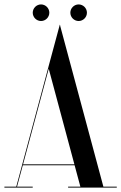

<svg xmlns="http://www.w3.org/2000/svg" viewBox="-47 -848 548 868"><path d="M138.5 -753C159 -753 176 -770 176 -790.5C176 -811 159 -828 138.5 -828C118 -828 101 -811 101 -790.5C101 -770 118 -753 138.5 -753ZM308.5 -753C329 -753 346 -770 346 -790.5C346 -811 329 -828 308.5 -828C288 -828 271 -811 271 -790.5C271 -770 288 -753 308.5 -753ZM225.3 -730.3 225.5 -731 223.5 -737 171.5 -544V-543.7L26.5 -4H-27.1V0H100.9V-4H30L56.1 -101H290.3L316.4 -4H260.9V0H480.9V-4H420.4ZM173.3 -537.1 289.3 -105H57.2Z"/></svg>

Font: Picaflor 96 pt
Style: Regular
Weight: 400
Designer: Ariel Martín Pérez
Foundry: Tunera Type Foundry
Version: Version 1.000;hotconv 1.0.109;makeotfexe 2.5.65596